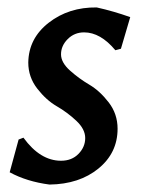

<svg xmlns="http://www.w3.org/2000/svg" viewBox="-20 -488 382 516"><path d="M240 -468Q285 -458 330 -442L305 -357L290 -353Q250 -401 206 -401Q180 -401 162 -383Q144 -365 144 -342Q144 -320 168 -298.5Q192 -277 220 -260.5Q248 -244 272 -213Q296 -182 296 -142Q296 -77 244.5 -35Q193 7 113 8Q52 0 6 -25L30 -113L43 -118Q88 -56 144 -56Q173 -56 191 -74.5Q209 -93 209 -117Q209 -141 185 -163.5Q161 -186 132.5 -202.5Q104 -219 80 -250Q56 -281 56 -320Q57 -385 111 -427Q165 -469 240 -468Z"/></svg>

Font: Alegreya Sans Medium
Style: Italic
Weight: 500
Italic angle: -7°
Designer: Juan Pablo del Peral
Foundry: Huerta Tipografica
Version: Version 2.007